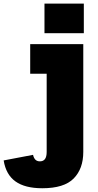

<svg xmlns="http://www.w3.org/2000/svg" viewBox="-140 -806 533 1049"><path d="M25 -565H315V24Q315 116 262.5 169.2Q210 222.5 91 222.5Q-3.5 222.5 -55.5 185.2Q-107.5 148 -120 70.5L40.5 40Q44.5 57.5 53.5 66.5Q62.5 75.5 78 75.5Q96.5 75.5 105.8 62.8Q115 50 115 24V-403H25ZM103 -786.5H318V-624.5H103Z"/></svg>

Font: Hepta Slab ExtraLight ExtraBold
Style: Regular
Weight: 800
Version: Version 1.102